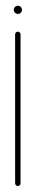

<svg xmlns="http://www.w3.org/2000/svg" viewBox="-20 -630 121 654"><path d="M31.5 -5.6V-513Q31.5 -516.7 34.3 -519.4Q37 -522.2 40.7 -522.2Q44.4 -522.2 47.2 -519.4Q50 -516.7 50 -513V-5.6Q50 -1.9 47.4 0.9Q44.8 3.7 40.7 3.7Q37 3.7 34.3 0.9Q31.5 -1.9 31.5 -5.6ZM27 -596.7Q27 -602.2 31.1 -606.3Q35.2 -610.4 41.1 -610.4Q46.7 -610.4 50.7 -606.3Q54.8 -602.2 54.8 -596.7Q54.8 -590.7 50.7 -586.7Q46.7 -582.6 41.1 -582.6Q35.2 -582.6 31.1 -586.7Q27 -590.7 27 -596.7Z"/></svg>

Font: 26F Galaxy Hebrew Hairline
Style: Regular
Weight: 50
Designer: C₂₉H₂₅N₃O₅
Version: Version 1.000